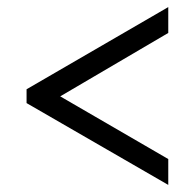

<svg xmlns="http://www.w3.org/2000/svg" viewBox="-20 -629 550 542"><path d="M455 -107V-180L150 -357L455 -536V-609L55 -377V-338Z"/></svg>

Font: Noto Serif Bengali SemiCondensed
Style: Bold
Weight: 700
Width: 4
Designer: Juan Bruce, Universal Thirst, Indian Type Foundry and the Monotype Design Team.
Foundry: Monotype Imaging Inc.
Version: Version 2.003